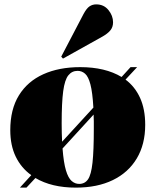

<svg xmlns="http://www.w3.org/2000/svg" viewBox="-20 -844 711 878"><path d="M71 14 123 -43Q77 -76 52 -127.5Q27 -179 27 -249Q27 -344 66.5 -408Q106 -472 178 -504.5Q250 -537 347 -537Q461 -537 536 -492L577 -537H607L554 -480Q597 -448 620.5 -396.5Q644 -345 644 -273Q644 -184 605.5 -119.5Q567 -55 496 -20.5Q425 14 327 14Q216 14 142 -30L101 14ZM264 -196 407 -352Q403 -422 393.5 -458Q384 -494 369 -507Q354 -520 335 -520Q309 -520 292.5 -499.5Q276 -479 269 -427Q262 -375 262 -280Q262 -257 262.5 -236Q263 -215 264 -196ZM342 -3Q368 -3 382.5 -24Q397 -45 403 -100Q409 -155 409 -256Q409 -273 409 -289.5Q409 -306 408 -320L266 -165Q271 -100 281.5 -65Q292 -30 307.5 -16.5Q323 -3 342 -3ZM268 -576 260 -585 362 -780Q376 -806 389.5 -815Q403 -824 420 -824Q455 -824 476 -798Q497 -772 497 -742Q497 -720 484.5 -705Q472 -690 449 -677Z"/></svg>

Font: Display Black
Style: Regular
Weight: 900
Designer: Latin by Veronika Burian and Jose Scaglione. Greek by Irene Vlachou. Cyrillic by Vera Evstafieva.
Foundry: TypeTogether
Version: Version 3.002